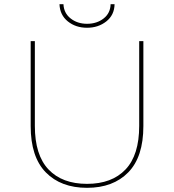

<svg xmlns="http://www.w3.org/2000/svg" viewBox="-20 -897 834 920"><path d="M397 3Q272 3 199.5 -71Q127 -145 127 -293V-700H147V-294Q147 -154 212.5 -85Q278 -16 397 -16Q516 -16 581.5 -85Q647 -154 647 -294V-700H667V-293Q667 -145 594.5 -71Q522 3 397 3ZM397 -764Q343 -764 305 -794.5Q267 -825 265 -877H284Q286 -834 318.5 -808.5Q351 -783 397 -783Q444 -783 476.5 -808.5Q509 -834 510 -877H529Q528 -825 489.5 -794.5Q451 -764 397 -764Z"/></svg>

Font: Montserrat Thin Thin
Style: Regular
Weight: 250
Version: Version 9.000